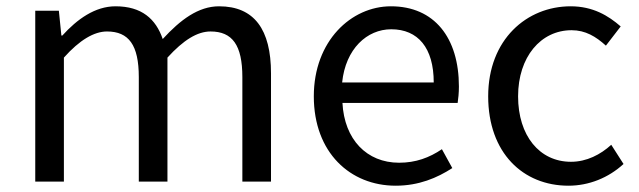

<svg xmlns="http://www.w3.org/2000/svg" viewBox="-20 -577 2029 610"><path d="M92 0H183V-394C233 -450 279 -477 320 -477C389 -477 421 -434 421 -332V0H512V-394C563 -450 607 -477 649 -477C718 -477 750 -434 750 -332V0H841V-344C841 -483 788 -557 676 -557C610 -557 553 -514 497 -453C475 -517 430 -557 347 -557C282 -557 225 -516 178 -464H175L167 -543H92Z M1237 13C1311 13 1369 -12 1417 -43L1384 -103C1344 -76 1301 -60 1248 -60C1145 -60 1074 -134 1068 -250H1434C1436 -263 1438 -282 1438 -302C1438 -457 1360 -557 1222 -557C1096 -557 977 -447 977 -271C977 -92 1093 13 1237 13ZM1067 -315C1078 -422 1146 -484 1223 -484C1308 -484 1358 -425 1358 -315Z M1786 13C1851 13 1913 -12 1961 -56L1922 -117C1888 -86 1844 -63 1794 -63C1694 -63 1626 -146 1626 -271C1626 -396 1698 -481 1796 -481C1840 -481 1873 -461 1905 -432L1952 -493C1913 -527 1864 -557 1793 -557C1654 -557 1531 -452 1531 -271C1531 -91 1642 13 1786 13Z"/></svg>

Font: Noto Sans Japanese Regular
Style: Regular
Weight: 400
Designer: Ryoko NISHIZUKA (kana & ideographs); Paul D. Hunt (Latin, Greek & Cyrillic); Wenlong ZHANG (bopomofo); Sandoll Communica
Foundry: Adobe Systems Incorporated
Version: Version 1.000;PS 1;hotconv 1.0.78;makeotf.lib2.5.61930